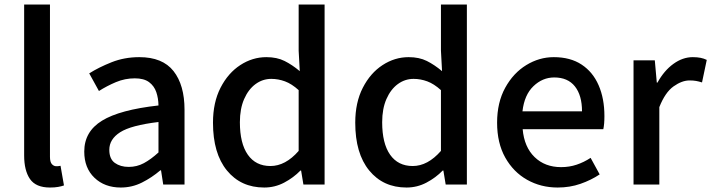

<svg xmlns="http://www.w3.org/2000/svg" viewBox="-20 -817 3149 850"><path d="M201.2 13.2Q138.7 13.2 112.8 -24.4Q86.9 -62 86.9 -128.9V-796.9H201.2V-123Q201.2 -99.6 209.7 -90.3Q218.3 -81.1 229 -81.1Q232.9 -81.1 236.8 -81.3Q240.7 -81.5 248 -83L263.2 3.9Q252.4 7.8 237.3 10.5Q222.2 13.2 201.2 13.2Z M514.6 13.2Q443.4 13.2 398.2 -30Q353 -73.2 353 -146Q353 -234.4 431.6 -282.7Q510.3 -331.1 681.6 -350.1Q681.2 -381.8 671.9 -409.2Q662.6 -436.5 639.9 -453.4Q617.2 -470.2 576.7 -470.2Q533.2 -470.2 493.2 -453.4Q453.1 -436.5 418 -414.1L375 -492.2Q417.5 -519 474.1 -541.5Q530.8 -564 596.7 -564Q699.7 -564 748.3 -502.2Q796.9 -440.4 796.9 -331.1V0H702.6L692.9 -63H689.9Q652.3 -30.8 608.4 -8.8Q564.5 13.2 514.6 13.2ZM549.8 -78.1Q585.9 -78.1 616.9 -94.7Q647.9 -111.3 681.6 -142.1V-276.9Q559.6 -262.2 511.7 -231.4Q463.9 -200.7 463.9 -153.8Q463.9 -113.3 488.5 -95.7Q513.2 -78.1 549.8 -78.1Z M1149.9 13.2Q1046.4 13.2 984.6 -62.3Q922.9 -137.7 922.9 -273.9Q922.9 -363.3 956.3 -428.5Q989.7 -493.7 1043.7 -528.8Q1097.7 -564 1159.2 -564Q1206.1 -564 1239.7 -547.1Q1273.4 -530.3 1307.1 -502L1302.2 -592.8V-796.9H1417V0H1323.2L1313 -62H1310.1Q1279.3 -30.3 1238 -8.5Q1196.8 13.2 1149.9 13.2ZM1177.2 -82Q1243.7 -82 1302.2 -148.9V-418Q1271.5 -445.8 1241.7 -456.8Q1211.9 -467.8 1181.2 -467.8Q1142.6 -467.8 1111.1 -444.6Q1079.6 -421.4 1060.8 -378.4Q1042 -335.4 1042 -275.9Q1042 -182.1 1077.1 -132.1Q1112.3 -82 1177.2 -82Z M1779.8 13.2Q1676.3 13.2 1614.5 -62.3Q1552.7 -137.7 1552.7 -273.9Q1552.7 -363.3 1586.2 -428.5Q1619.6 -493.7 1673.6 -528.8Q1727.5 -564 1789.1 -564Q1835.9 -564 1869.6 -547.1Q1903.3 -530.3 1937 -502L1932.1 -592.8V-796.9H2046.9V0H1953.1L1942.9 -62H1939.9Q1909.2 -30.3 1867.9 -8.5Q1826.7 13.2 1779.8 13.2ZM1807.1 -82Q1873.5 -82 1932.1 -148.9V-418Q1901.4 -445.8 1871.6 -456.8Q1841.8 -467.8 1811 -467.8Q1772.5 -467.8 1741 -444.6Q1709.5 -421.4 1690.7 -378.4Q1671.9 -335.4 1671.9 -275.9Q1671.9 -182.1 1707 -132.1Q1742.2 -82 1807.1 -82Z M2448.7 13.2Q2374.5 13.2 2313.7 -21Q2252.9 -55.2 2216.8 -119.4Q2180.7 -183.6 2180.7 -273.9Q2180.7 -363.3 2216.6 -428.5Q2252.4 -493.7 2309.8 -528.8Q2367.2 -564 2431.6 -564Q2504.9 -564 2554.7 -531.2Q2604.5 -498.5 2630.1 -439.7Q2655.8 -380.9 2655.8 -303.2Q2655.8 -266.6 2650.9 -245.1H2293.9Q2300.8 -166 2346.7 -121.6Q2392.6 -77.1 2463.9 -77.1Q2500.5 -77.1 2532.7 -87.9Q2564.9 -98.6 2594.7 -118.2L2634.8 -44.9Q2596.7 -19.5 2549.8 -3.2Q2502.9 13.2 2448.7 13.2ZM2293 -324.2H2556.6Q2556.6 -395 2525.1 -434.6Q2493.7 -474.1 2433.6 -474.1Q2381.8 -474.1 2341.6 -435.5Q2301.3 -397 2293 -324.2Z M2784.7 0V-549.8H2878.9L2887.7 -451.2H2890.6Q2919.9 -504.4 2961.2 -534.2Q3002.4 -564 3046.9 -564Q3066.9 -564 3081.5 -561Q3096.2 -558.1 3108.9 -551.8L3087.9 -452.1Q3073.7 -456.5 3061.5 -458.7Q3049.3 -460.9 3032.7 -460.9Q2999 -460.9 2961.9 -434.6Q2924.8 -408.2 2898.9 -342.8V0Z"/></svg>

Font: `nÑOS CN Medium
Style: Regular
Weight: 500
Designer: Ryoko NISHIZUKA ?XZm?[P (kana & ideographs); Paul D. Hunt (Latin, Greek & Cyrillic); Wenlong ZHANG _ e??? (bopomofo); Sa
Foundry: Adobe Systems Incorporated
Version: Version 1.004 June 21, 2023